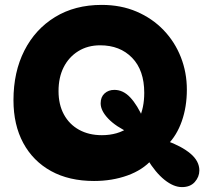

<svg xmlns="http://www.w3.org/2000/svg" viewBox="-20 -746 834 784"><path d="M364 -7Q262 -7 188.5 -47.5Q115 -88 75 -162Q35 -236 35 -337Q35 -452 79.5 -539.5Q124 -627 205 -676.5Q286 -726 395 -726Q474 -726 538 -698.5Q602 -671 648 -623Q694 -575 718.5 -512.5Q743 -450 743 -380Q743 -310 722.5 -251.5Q702 -193 664 -155L601 -95Q563 -52 500.5 -29.5Q438 -7 364 -7ZM723 18Q689 18 652 -11.5Q615 -41 581 -97L658 -172Q722 -149 758 -118.5Q794 -88 794 -50Q794 -24 775.5 -3Q757 18 723 18ZM510 -203Q453 -229 422 -261.5Q391 -294 391 -324Q391 -350 407 -364.5Q423 -379 447 -379Q483 -379 512 -348Q541 -317 566 -260ZM396 -194Q428 -194 456 -202Q484 -210 507 -227L548 -263Q558 -283 563.5 -309.5Q569 -336 569 -367Q569 -459 519.5 -510Q470 -561 389 -561Q338 -561 299.5 -537Q261 -513 240 -471.5Q219 -430 219 -374Q219 -319 241 -278.5Q263 -238 303 -216Q343 -194 396 -194Z"/></svg>

Font: DynaPuff Medium
Style: Regular
Weight: 500
Version: Version 2.000